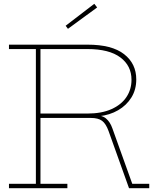

<svg xmlns="http://www.w3.org/2000/svg" viewBox="-20 -986 839 1006"><path d="M466 -384Q513.5 -383.5 535.2 -365.5Q557 -347.5 569 -313L673 -23H762V0H656L549 -299Q535 -338 514.8 -353Q494.5 -368 457 -368H424ZM300 -729V-752H439Q566.5 -752 630.2 -702.2Q694 -652.5 694 -570Q694 -516.5 668.5 -475.2Q643 -434 599 -408.5Q555 -383 499 -377V-371L454 -368H188V-391H437Q512.5 -391 564.2 -414.2Q616 -437.5 642.5 -477.5Q669 -517.5 669 -568Q669 -641.5 610.5 -685.2Q552 -729 438 -729ZM27 -729V-752H333V-729H192V-23H333V0H27V-23H168V-729ZM474 -966 489 -947 336 -835 324 -851Z"/></svg>

Font: Hepta Slab ExtraLight
Style: Regular
Weight: 200
Designer: Michael LaGattuta
Foundry: Michael LaGattuta
Version: Version 1.100